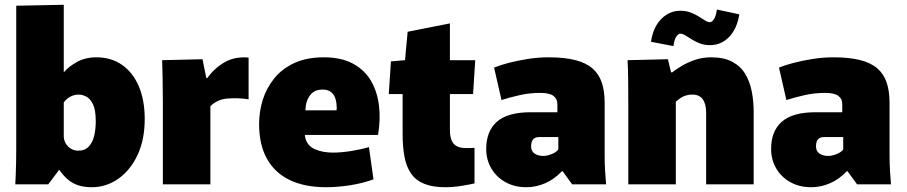

<svg xmlns="http://www.w3.org/2000/svg" viewBox="-20 -772 3796 804"><path d="M364 12Q335 12 311 5Q287 -2 267 -18Q247 -34 229 -60H227L182 0H44Q45 -17 46 -42.5Q47 -68 47.5 -96.5Q48 -125 48 -149.5Q48 -174 48 -189V-748L247 -752V-471H249Q265 -491 300.5 -511.5Q336 -532 384 -532Q446 -532 491.5 -500Q537 -468 561.5 -410Q586 -352 586 -274Q586 -187 556 -123Q526 -59 475.5 -23.5Q425 12 364 12ZM307 -141Q336 -141 352 -158.5Q368 -176 374.5 -204Q381 -232 381 -264Q381 -311 369.5 -335Q358 -359 341.5 -367.5Q325 -376 309 -376Q296 -376 284 -371.5Q272 -367 262.5 -359.5Q253 -352 247 -343V-202Q247 -186 255 -172Q263 -158 277 -149.5Q291 -141 307 -141Z M662 0V-343Q662 -402 661 -443Q660 -484 659 -520L828 -524L844 -445H848Q877 -486 920 -511Q963 -536 1021 -531V-356Q978 -363 933.5 -359.5Q889 -356 861 -327V0Z M1346 12Q1256 12 1193.5 -18Q1131 -48 1098 -107Q1065 -166 1065 -252Q1065 -305 1080.5 -354.5Q1096 -404 1129 -444.5Q1162 -485 1213.5 -508.5Q1265 -532 1336 -532Q1409 -532 1458 -505.5Q1507 -479 1533.5 -433.5Q1560 -388 1567 -329.5Q1574 -271 1563 -207H1169L1277 -287Q1250 -228 1258.5 -194.5Q1267 -161 1299 -147Q1331 -133 1374 -133Q1409 -133 1450 -139.5Q1491 -146 1525 -156L1544 -21Q1497 -4 1444.5 4Q1392 12 1346 12ZM1170 -310H1389Q1390 -314 1390 -316.5Q1390 -319 1390 -322Q1390 -339 1385.5 -356Q1381 -373 1368 -385Q1355 -397 1330 -397Q1300 -397 1282.5 -378Q1265 -359 1260.5 -329Q1256 -299 1265 -267Z M1845 12Q1791 12 1756 -2.5Q1721 -17 1701.5 -45Q1682 -73 1674 -114.5Q1666 -156 1666 -211V-378H1608L1617 -515L1676 -520L1687 -639L1864 -674V-520H1970L1961 -378H1864V-228Q1864 -201 1871 -184.5Q1878 -168 1892.5 -160Q1907 -152 1931 -152Q1941 -152 1949.5 -152Q1958 -152 1967 -153V-4Q1951 0 1914.5 6Q1878 12 1845 12Z M2184 12Q2135 12 2097 -9Q2059 -30 2037.5 -66.5Q2016 -103 2016 -149Q2016 -185 2027 -213.5Q2038 -242 2060.5 -262Q2083 -282 2118.5 -292Q2154 -302 2202 -302H2314V-336Q2314 -347 2310 -355.5Q2306 -364 2297.5 -370.5Q2289 -377 2275 -380Q2261 -383 2241 -383Q2197 -383 2153.5 -373Q2110 -363 2080 -353L2049 -489Q2073 -499 2109.5 -508.5Q2146 -518 2189.5 -525Q2233 -532 2277 -532Q2343 -532 2388.5 -520.5Q2434 -509 2461 -485.5Q2488 -462 2500 -426Q2512 -390 2512 -342V-119Q2512 -87 2514 -54.5Q2516 -22 2518 0H2376L2336 -55H2333Q2301 -21 2262.5 -4.5Q2224 12 2184 12ZM2256 -119Q2270 -119 2289.5 -126.5Q2309 -134 2318 -146V-198H2237Q2230 -198 2224 -196Q2218 -194 2213.5 -189.5Q2209 -185 2206.5 -177.5Q2204 -170 2204 -159Q2204 -139 2218.5 -129Q2233 -119 2256 -119Z M2611 -337Q2611 -389 2610.5 -435Q2610 -481 2608 -520L2777 -524L2790 -469H2795Q2811 -482 2835.5 -496.5Q2860 -511 2891 -521.5Q2922 -532 2958 -532Q3012 -532 3047 -513Q3082 -494 3101 -462Q3120 -430 3128 -389Q3136 -348 3136 -304V0H2937V-300Q2937 -318 2933.5 -332Q2930 -346 2923 -356Q2916 -366 2905 -371Q2894 -376 2879 -376Q2864 -376 2851.5 -372Q2839 -368 2829 -361Q2819 -354 2810 -346V0H2611ZM2982 -732 3076 -712Q3066 -651 3033 -617Q3000 -583 2953 -583Q2929 -583 2910 -590.5Q2891 -598 2876 -607.5Q2861 -617 2849.5 -624Q2838 -631 2829 -631Q2821 -631 2812.5 -619.5Q2804 -608 2800 -579L2706 -597Q2715 -658 2749 -692.5Q2783 -727 2829 -727Q2852 -727 2871 -720Q2890 -713 2905 -703.5Q2920 -694 2932 -686.5Q2944 -679 2953 -679Q2961 -679 2969.5 -691.5Q2978 -704 2982 -732Z M3377 12Q3328 12 3290 -9Q3252 -30 3230.5 -66.5Q3209 -103 3209 -149Q3209 -185 3220 -213.5Q3231 -242 3253.5 -262Q3276 -282 3311.5 -292Q3347 -302 3395 -302H3507V-336Q3507 -347 3503 -355.5Q3499 -364 3490.5 -370.5Q3482 -377 3468 -380Q3454 -383 3434 -383Q3390 -383 3346.5 -373Q3303 -363 3273 -353L3242 -489Q3266 -499 3302.5 -508.5Q3339 -518 3382.5 -525Q3426 -532 3470 -532Q3536 -532 3581.5 -520.5Q3627 -509 3654 -485.5Q3681 -462 3693 -426Q3705 -390 3705 -342V-119Q3705 -87 3707 -54.5Q3709 -22 3711 0H3569L3529 -55H3526Q3494 -21 3455.5 -4.5Q3417 12 3377 12ZM3449 -119Q3463 -119 3482.5 -126.5Q3502 -134 3511 -146V-198H3430Q3423 -198 3417 -196Q3411 -194 3406.5 -189.5Q3402 -185 3399.5 -177.5Q3397 -170 3397 -159Q3397 -139 3411.5 -129Q3426 -119 3449 -119Z"/></svg>

Font: Murecho Thin Black
Style: Regular
Weight: 900
Version: Version 1.010